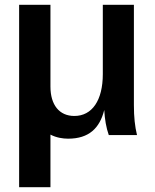

<svg xmlns="http://www.w3.org/2000/svg" viewBox="-20 -565 647 803"><path d="M265 15C352 15 397 -29 416 -105C418 -67 424 -31 435 0H553C544 -37 540 -76 540 -125V-545H410V-255C410 -145 365 -80 291 -80C228 -80 191 -126 191 -203V-545H60V218H191V-2C216 11 243 15 265 15Z"/></svg>

Font: Ronzino
Style: Bold
Weight: 700
Designer: Nunzio Mazzaferro
Foundry: Collletttivo
Version: Version 1.000;Glyphs 3.3 (3337)